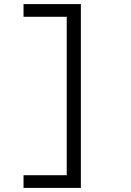

<svg xmlns="http://www.w3.org/2000/svg" viewBox="-20 -780 640 938"><path d="M375 -760V138H95V76H306V-698H95V-760Z"/></svg>

Font: Lilex
Style: Regular
Weight: 400
Monospace: yes
Designer: Mike Abbink, Paul van der Laan, Pieter van Rosmalen, Mikhael Khrustik
Foundry: Mikhael Khrustik
Version: Version 2.510